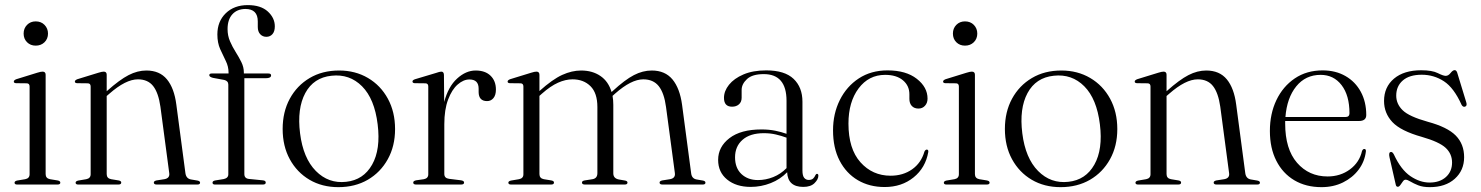

<svg xmlns="http://www.w3.org/2000/svg" viewBox="-20 -742 5954 772"><path d="M123.5 -558.5Q102.5 -558.5 88.8 -572.2Q75 -586 75 -607Q75 -628 88.8 -642Q102.5 -656 123.5 -656Q145.5 -656 159.2 -641.8Q173 -627.5 173 -607Q173 -586 159 -572.2Q145 -558.5 123.5 -558.5ZM163.5 -441.5V-42Q163.5 -25 181 -21.5L211.5 -16.5Q222.5 -14.5 222.5 -7.5Q222.5 0 211 0H49Q38.5 0 38.5 -7.5Q38.5 -13.5 48.5 -16L81.5 -21.5Q99 -25 99 -41.5V-394Q99 -406.5 88 -407L44.5 -407.5Q35.5 -408 35.5 -414Q35.5 -419.5 45.5 -423.5L129.5 -449.5Q144 -454 151 -454Q163.5 -454 163.5 -441.5Z M409 -441.5V-375L410 -376Q461 -421.5 497 -440Q533 -458.5 568.5 -458.5Q622 -458.5 651.2 -423Q680.5 -387.5 689 -321.5L725.5 -46Q728.5 -24 747.5 -20.5L774 -16Q784.5 -14 784.5 -7.5Q784.5 0 773.5 0H610Q598.5 0 598.5 -8Q598.5 -14 609 -16.5L641 -21.5Q663.5 -25.5 660.5 -46L625 -313Q617 -369 595.8 -396Q574.5 -423 534.5 -423Q485.5 -423 419.5 -365L409 -356V-42Q409 -25 426.5 -21.5L457 -16.5Q467.5 -14.5 467.5 -8Q467.5 0 456 0H294.5Q284 0 284 -7.5Q284 -13.5 294.5 -16L327 -21.5Q344.5 -25 344.5 -41.5V-394Q344.5 -406.5 333.5 -407L290 -407.5Q281 -408 281 -414Q281 -419.5 291 -423.5L375.5 -449.5Q390 -454 397 -454Q409 -454 409 -441.5Z M962.5 -42Q962.5 -24.5 981 -22.5L1036.5 -17Q1048.5 -16 1048.5 -8Q1048.5 0 1037 0H844.5Q834.5 0 834.5 -7.5Q834.5 -14.5 845.5 -16.5L879.5 -22Q898 -26 898 -41V-401.5Q898 -416.5 882 -420.5L836 -429Q821.5 -433 821.5 -439.5Q821.5 -446.5 831 -446.5H899V-450Q899 -474.5 887.8 -497Q876.5 -519.5 865.2 -544.8Q854 -570 854 -603.5Q854 -656 887.8 -688.8Q921.5 -721.5 976.5 -721.5Q1028.5 -721.5 1056.8 -695.8Q1085 -670 1085 -636Q1085 -615.5 1075.5 -604.8Q1066 -594 1051 -594Q1036 -594 1026.2 -604.5Q1016.5 -615 1016.5 -633.5V-656Q1016.5 -706 966.5 -706Q933 -705.5 914 -684.2Q895 -663 895 -625Q895 -598.5 904.8 -576Q914.5 -553.5 927.5 -533Q940.5 -512.5 950.5 -492.2Q960.5 -472 960.5 -450.5V-446.5H1059Q1070 -446.5 1070 -439Q1070 -427.5 1048.5 -427.5H962.5Z M1343.5 -458.5Q1408.5 -458.5 1459.5 -428.5Q1510.5 -398.5 1539.5 -345.2Q1568.5 -292 1568.5 -223Q1568.5 -154.5 1539.2 -101.8Q1510 -49 1458.8 -19.2Q1407.5 10.5 1340.5 10.5Q1275 10.5 1224.5 -19.2Q1174 -49 1145.2 -101.8Q1116.5 -154.5 1116.5 -223.5Q1116.5 -292 1145.2 -345Q1174 -398 1225 -428.2Q1276 -458.5 1343.5 -458.5ZM1372 -11Q1441.5 -18.5 1476.2 -80Q1511 -141.5 1498.5 -242Q1486 -344.5 1435.8 -395Q1385.5 -445.5 1313 -437.5Q1241 -430 1207.5 -367.8Q1174 -305.5 1186.5 -206Q1199 -106 1250 -54.5Q1301 -3 1372 -11Z M1765 -441 1766 -332Q1782.5 -394 1818 -426.2Q1853.5 -458.5 1892.5 -458.5Q1931 -458.5 1952.5 -437.5Q1974 -416.5 1974 -382Q1974 -359.5 1964 -347.5Q1954 -335.5 1938.5 -335.5Q1905 -335.5 1904.5 -371.5V-385.5Q1904.5 -422.5 1867.5 -422.5Q1843.5 -422.5 1820.2 -402.2Q1797 -382 1781.8 -341.8Q1766.5 -301.5 1766.5 -242.5V-42.5Q1766.5 -25.5 1785.5 -23L1834 -17Q1846 -15 1846 -8Q1846 0 1834 0H1653Q1641.5 0 1641.5 -8Q1641.5 -14.5 1653 -17L1684.5 -21.5Q1702 -25 1702 -41V-394.5Q1702 -406.5 1691 -407L1647.5 -407.5Q1638.5 -408 1638.5 -414.5Q1638.5 -420 1649 -423.5L1732.5 -448.5Q1748 -454 1754.5 -454Q1764.5 -454 1765 -441Z M2149 -441V-375.5V-376Q2201.5 -423 2240.5 -440.8Q2279.5 -458.5 2316.5 -458.5Q2362 -458.5 2394.2 -436.5Q2426.5 -414.5 2439 -372L2443.5 -376Q2493 -421.5 2528.8 -440Q2564.5 -458.5 2600.5 -458.5Q2654 -458.5 2683.8 -422.8Q2713.5 -387 2722.5 -320.5L2759 -45.5Q2761.5 -24 2780.5 -20.5L2806.5 -16Q2816.5 -14 2816.5 -7.5Q2816.5 0 2805.5 0H2643.5Q2632 0 2632 -8Q2632 -14 2642.5 -16.5L2674 -21.5Q2696.5 -25.5 2693.5 -46.5L2658 -311.5Q2650.5 -368 2628.8 -395.5Q2607 -423 2566.5 -423Q2518 -423 2453 -365.5L2443 -356.5Q2446 -339.5 2446 -320.5V-45Q2446 -25 2467.5 -20.5L2493.5 -16Q2503 -14 2503 -8Q2503 0 2492 0H2332Q2320 0 2320 -8Q2320 -14.5 2330.5 -16.5L2362.5 -21.5Q2382 -25 2382 -46V-311.5Q2382 -368 2354.2 -395.5Q2326.5 -423 2282 -423Q2254 -423 2223.8 -409.5Q2193.5 -396 2158.5 -365L2149 -356.5V-42Q2149 -25 2166.5 -21.5L2197 -16.5Q2207.5 -14.5 2207.5 -8Q2207.5 0 2196 0H2035Q2024 0 2024 -7.5Q2024 -13.5 2034.5 -16L2067 -21.5Q2084.5 -25 2084.5 -41V-394Q2084.5 -406.5 2073.5 -407L2030 -407.5Q2021 -408 2021 -414Q2021 -419.5 2031 -423.5L2115.5 -449.5Q2129.5 -454 2137 -454Q2149 -454 2149 -441Z M2867.5 -99Q2867.5 -151.5 2913 -186.5Q2958.5 -221.5 3041.5 -221.5Q3072 -221.5 3096.8 -216.5Q3121.5 -211.5 3142.5 -204V-336.5Q3142.5 -444 3051 -444Q3005 -444 2983.5 -424Q2962 -404 2962 -380.5V-349Q2962 -332 2951.2 -322.5Q2940.5 -313 2923.5 -313Q2891 -313 2891 -348.5Q2891 -376 2911.2 -401.2Q2931.5 -426.5 2969.5 -442.8Q3007.5 -459 3061 -459Q3135 -459 3170.8 -425Q3206.5 -391 3206.5 -333V-56.5Q3206.5 -35.5 3213.5 -27Q3220.5 -18.5 3231.5 -18.5Q3243.5 -18.5 3249.5 -24.2Q3255.5 -30 3258.5 -37.5Q3261 -43 3265 -43Q3270.5 -43 3270.5 -35.5Q3270.5 -21 3255.2 -5.8Q3240 9.5 3210 9.5Q3147.5 9.5 3145 -49.5Q3117.5 -21 3079 -5.8Q3040.5 9.5 2998.5 9.5Q2940 9.5 2903.8 -20Q2867.5 -49.5 2867.5 -99ZM2935.5 -109.5Q2935.5 -66.5 2961.2 -42.2Q2987 -18 3027.5 -18Q3059 -18 3089 -30Q3119 -42 3142.5 -66V-188.5Q3122 -196 3099.8 -201.2Q3077.5 -206.5 3051.5 -206.5Q2996 -206.5 2965.8 -180Q2935.5 -153.5 2935.5 -109.5Z M3709.5 -345.5Q3709.5 -328 3699.2 -316.8Q3689 -305.5 3673 -305.5Q3656 -305.5 3646.2 -316Q3636.5 -326.5 3636.5 -344.5V-363Q3636.5 -397.5 3610.5 -419.2Q3584.5 -441 3539 -441Q3473 -441 3432.2 -386.5Q3391.5 -332 3391.5 -245Q3391.5 -143.5 3439.8 -89.5Q3488 -35.5 3561 -35.5Q3611 -35.5 3647.5 -61.2Q3684 -87 3697 -132.5Q3701 -140.5 3706.5 -140.5Q3713.5 -140.5 3712.5 -131Q3701.5 -67.5 3653.5 -28.8Q3605.5 10 3537 10Q3476 10 3429.2 -17.5Q3382.5 -45 3356 -96Q3329.5 -147 3329.5 -218Q3329.5 -285 3356.8 -339.8Q3384 -394.5 3433.2 -426.8Q3482.5 -459 3548.5 -459Q3623 -459 3666.2 -425.2Q3709.5 -391.5 3709.5 -345.5Z M3860 -558.5Q3839 -558.5 3825.2 -572.2Q3811.5 -586 3811.5 -607Q3811.5 -628 3825.2 -642Q3839 -656 3860 -656Q3882 -656 3895.8 -641.8Q3909.5 -627.5 3909.5 -607Q3909.5 -586 3895.5 -572.2Q3881.5 -558.5 3860 -558.5ZM3900 -441.5V-42Q3900 -25 3917.5 -21.5L3948 -16.5Q3959 -14.5 3959 -7.5Q3959 0 3947.5 0H3785.5Q3775 0 3775 -7.5Q3775 -13.5 3785 -16L3818 -21.5Q3835.5 -25 3835.5 -41.5V-394Q3835.5 -406.5 3824.5 -407L3781 -407.5Q3772 -408 3772 -414Q3772 -419.5 3782 -423.5L3866 -449.5Q3880.5 -454 3887.5 -454Q3900 -454 3900 -441.5Z M4247.5 -458.5Q4312.5 -458.5 4363.5 -428.5Q4414.5 -398.5 4443.5 -345.2Q4472.5 -292 4472.5 -223Q4472.5 -154.5 4443.2 -101.8Q4414 -49 4362.8 -19.2Q4311.5 10.5 4244.5 10.5Q4179 10.5 4128.5 -19.2Q4078 -49 4049.2 -101.8Q4020.5 -154.5 4020.5 -223.5Q4020.5 -292 4049.2 -345Q4078 -398 4129 -428.2Q4180 -458.5 4247.5 -458.5ZM4276 -11Q4345.5 -18.5 4380.2 -80Q4415 -141.5 4402.5 -242Q4390 -344.5 4339.8 -395Q4289.5 -445.5 4217 -437.5Q4145 -430 4111.5 -367.8Q4078 -305.5 4090.5 -206Q4103 -106 4154 -54.5Q4205 -3 4276 -11Z M4670.5 -441.5V-375L4671.5 -376Q4722.5 -421.5 4758.5 -440Q4794.5 -458.5 4830 -458.5Q4883.5 -458.5 4912.8 -423Q4942 -387.5 4950.5 -321.5L4987 -46Q4990 -24 5009 -20.5L5035.5 -16Q5046 -14 5046 -7.5Q5046 0 5035 0H4871.5Q4860 0 4860 -8Q4860 -14 4870.5 -16.5L4902.5 -21.5Q4925 -25.5 4922 -46L4886.5 -313Q4878.5 -369 4857.2 -396Q4836 -423 4796 -423Q4747 -423 4681 -365L4670.5 -356V-42Q4670.5 -25 4688 -21.5L4718.5 -16.5Q4729 -14.5 4729 -8Q4729 0 4717.5 0H4556Q4545.5 0 4545.5 -7.5Q4545.5 -13.5 4556 -16L4588.5 -21.5Q4606 -25 4606 -41.5V-394Q4606 -406.5 4595 -407L4551.5 -407.5Q4542.5 -408 4542.5 -414Q4542.5 -419.5 4552.5 -423.5L4637 -449.5Q4651.5 -454 4658.5 -454Q4670.5 -454 4670.5 -441.5Z M5473.5 -279.5Q5473.5 -255.5 5444 -255.5H5147.5Q5147.5 -250 5147.5 -245Q5147.5 -142.5 5195.2 -87.5Q5243 -32.5 5318 -32.5Q5369.5 -32.5 5407.8 -60.8Q5446 -89 5456.5 -135Q5460 -143 5465.5 -143Q5473 -143 5472 -133Q5467 -92 5442.8 -59.8Q5418.5 -27.5 5380 -8.5Q5341.5 10.5 5293.5 10.5Q5231 10.5 5184.2 -17.2Q5137.5 -45 5111.8 -95.8Q5086 -146.5 5086 -215.5Q5086 -284.5 5112.2 -339.5Q5138.5 -394.5 5186.2 -426.8Q5234 -459 5298 -459Q5350.5 -459 5390 -436.2Q5429.5 -413.5 5451.5 -373Q5473.5 -332.5 5473.5 -279.5ZM5290 -441Q5229.5 -441 5192 -394.8Q5154.5 -348.5 5148.5 -271.5H5389.5Q5406 -271.5 5406 -286.5Q5406 -358.5 5374.2 -399.8Q5342.5 -441 5290 -441Z M5728 -8Q5769 -8 5793.8 -30.2Q5818.5 -52.5 5818.5 -88.5Q5818.5 -123.5 5792.8 -147.5Q5767 -171.5 5697.5 -191.5Q5612 -215.5 5578.5 -251.2Q5545 -287 5545 -336Q5545 -392 5585 -425.8Q5625 -459.5 5694.5 -459.5Q5738.5 -459.5 5760.8 -448.2Q5783 -437 5793 -437Q5803.5 -437 5812.5 -448.5Q5821.5 -460 5829 -460Q5835.5 -460 5839 -450.5L5875.5 -331Q5880 -317 5871.5 -313.5Q5863 -310 5857 -320Q5826 -389 5785.8 -415.2Q5745.5 -441.5 5696.5 -441.5Q5647 -441.5 5620.5 -418.5Q5594 -395.5 5594 -357.5Q5594 -324 5619.8 -298.8Q5645.5 -273.5 5720.5 -252.5Q5800 -231 5833.5 -196.8Q5867 -162.5 5867 -110Q5867 -57 5829.5 -23.2Q5792 10.5 5729 10.5Q5701 10.5 5682.2 3Q5663.5 -4.5 5651.2 -12Q5639 -19.5 5631.5 -19.5Q5625.5 -19.5 5620.5 -12.2Q5615.5 -5 5610.5 2Q5605.5 9 5600.5 9Q5593.5 9 5592 0L5567 -109.5Q5563 -128 5570.5 -130.5Q5578 -133.5 5584.5 -121Q5613 -59.5 5651 -33.8Q5689 -8 5728 -8Z"/></svg>

Font: Fraunces 72pt Light
Style: Regular
Weight: 300
Version: Version 1.000;[0bf87f6ff]